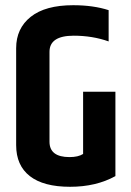

<svg xmlns="http://www.w3.org/2000/svg" viewBox="-20 -712 502 737"><path d="M42 -527Q42 -603 98 -647.5Q154 -692 261 -692Q338 -692 397 -673V-553Q335 -575 263 -575Q170 -575 170 -513V-168Q170 -109 247 -109Q280 -109 299 -121V-360H423V-36Q349 5 249 5Q147 5 94.5 -36Q42 -77 42 -155Z"/></svg>

Font: Khand ExtraBold
Style: Regular
Weight: 800
Designer: Sanchit Sawaria and Jyotish Sonowal (Devanagari), Satya Rajpurohit (Latin)
Foundry: Indian Type Foundry
Version: Version 2.000;PS 1.0;hotconv 1.0.79;makeotf.lib2.5.61930